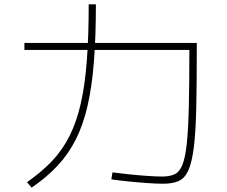

<svg xmlns="http://www.w3.org/2000/svg" viewBox="-20 -835 1040 881"><path d="M729 8Q699 8 656 5Q613 2 569 -2.5Q525 -7 491 -12L496 -44Q527 -40 569 -35.5Q611 -31 653.5 -28Q696 -25 724 -25Q758 -25 780.5 -35Q803 -45 816.5 -77.5Q830 -110 837 -175Q844 -240 846.5 -349Q849 -458 849 -623L866 -606H92V-638H883V-621Q883 -452 880.5 -339Q878 -226 869 -156.5Q860 -87 843.5 -51.5Q827 -16 799 -4Q771 8 729 8ZM104 1Q170 -45 218.5 -96Q267 -147 299.5 -212Q332 -277 351 -361.5Q370 -446 378.5 -558Q387 -670 387 -815H420Q420 -667 411 -552.5Q402 -438 382 -350.5Q362 -263 328 -195.5Q294 -128 243.5 -74Q193 -20 125 26Z"/></svg>

Font: M PLUS 1 ExtraLight
Style: Regular
Weight: 250
Version: Version 1.001